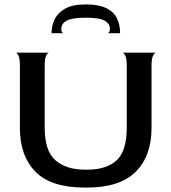

<svg xmlns="http://www.w3.org/2000/svg" viewBox="-20 -838 775 868"><path d="M363 10Q211 10 140.5 -61.5Q70 -133 70 -259V-541Q70 -573 63.5 -586.5Q57 -600 50 -600H202Q195 -599 188.5 -586Q182 -573 182 -541V-261Q182 -156 230.5 -113.5Q279 -71 364 -71H375Q461 -71 507 -113Q553 -155 553 -261V-541Q553 -573 546.5 -586.5Q540 -600 533 -600H685Q678 -599 671.5 -585.5Q665 -572 665 -540V-259Q665 -133 593.5 -61.5Q522 10 373 10ZM368 -818Q428 -818 462 -800.5Q496 -783 509.5 -753.5Q523 -724 523 -688H467Q470 -688 473.5 -693Q477 -698 477 -709Q477 -730 454 -744Q431 -758 368 -758Q305 -758 281 -744.5Q257 -731 257 -707Q257 -697 260.5 -692.5Q264 -688 267 -688H213Q213 -721 227 -750.5Q241 -780 274.5 -799Q308 -818 368 -818Z"/></svg>

Font: Red Rose
Style: Regular
Weight: 400
Designer: Jaikishan Patel
Version: Version 2.000; ttfautohint (v1.8.3)